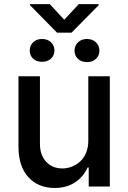

<svg xmlns="http://www.w3.org/2000/svg" viewBox="-20 -923 634 950"><path d="M226.2 -902.7 297.9 -825.3 370 -902.7H468V-897L333.8 -761.4H262.1L128.6 -897.4V-902.7ZM127.1 -672.9Q127.1 -696.7 143.6 -713.4Q160.2 -730.1 187.5 -730.1Q215.6 -730.1 232.4 -713.8Q249.3 -697.4 249.3 -672.9Q249.3 -648.8 232.4 -633Q215.6 -617.2 187.5 -617.2Q160.2 -617.2 143.6 -633Q127.1 -648.8 127.1 -672.9ZM348.7 -671.9Q348.7 -696.4 365.6 -713.2Q382.5 -730.1 410.2 -730.1Q438.2 -730.1 455.1 -713.2Q471.9 -696.4 471.9 -671.9Q471.9 -648.1 455.1 -631.9Q438.2 -615.8 410.2 -615.8Q382.5 -615.8 365.6 -631.9Q348.7 -648.1 348.7 -671.9ZM416.9 -226.2V-545.5H523.4V0H419V-94.5H413.4Q393.5 -48.7 351.4 -20.8Q309.3 7.1 250.4 7.1Q169.4 7.1 120.4 -46.3Q71.4 -99.8 71.4 -198.5V-545.5H177.6V-211.3Q177.6 -155.9 208.3 -122.7Q239 -89.5 288.7 -89.5Q311.8 -89.5 334.2 -98Q356.5 -106.5 375.4 -122.9Q394.2 -139.2 405.5 -166Q416.9 -192.8 416.9 -226.2Z"/></svg>

Font: TID UI Medium
Style: Regular
Weight: 500
Designer: The TID Project Authors
Foundry: Bakken & Bæck
Version: Version 1.001;hotconv 1.0.109;makeotfexe 2.5.65596